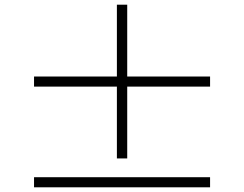

<svg xmlns="http://www.w3.org/2000/svg" viewBox="-20 -808 1040 818"><path d="M522 -133V-439H875V-482H522V-788H478V-482H125V-439H478V-133ZM125 -53V-10H875V-53Z"/></svg>

Font: Source Han Serif CN
Style: Regular
Weight: 400
Designer: Ryoko NISHIZUKA 西塚涼子 (kana & ideographs); Frank Grießhammer (Latin, Greek & Cyrillic); Wenlong ZHANG 张文龙 (bopomofo); San
Foundry: Adobe
Version: Version 2.003;hotconv 1.1.1;makeotfexe 2.6.0